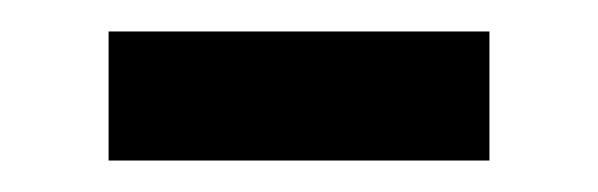

<svg xmlns="http://www.w3.org/2000/svg" viewBox="-20 -358 380 122"><path d="M49 -338H291V-256H49Z"/></svg>

Font: Noto Sans Devanagari
Style: Regular
Weight: 400
Designer: Jelle Bosma - Monotype Design Team
Foundry: Monotype Imaging Inc.
Version: Version 2.003